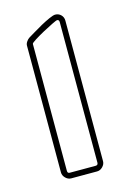

<svg xmlns="http://www.w3.org/2000/svg" viewBox="-86 -549 402 595"><g transform="rotate(-15 115.5 -251.5)"><path d="M159 -477Q159 -485 152 -485Q150 -485 135.5 -478Q121 -471 104.5 -462Q88 -453 74.5 -444.5Q61 -436 61 -433V-26Q61 -18 68 -18H151Q159 -18 159 -26ZM177 -26Q177 -16 169 -8Q161 0 151 0H68Q58 0 50 -8Q42 -16 42 -26V-433Q42 -439 46.5 -445.5Q51 -452 56 -455Q63 -459 76 -467Q89 -475 103.5 -483Q118 -491 131.5 -497Q145 -503 151 -503Q162 -503 169.5 -495.5Q177 -488 177 -477Z"/></g></svg>

Font: RonaldsonGothicLicht
Style: Regular
Weight: 400
Designer: Mr. Robertson for MacKellar, Smiths & Jordan Co. Philadelphia
Foundry: CAT-Fonts Peter Wiegel
Version: 1.000